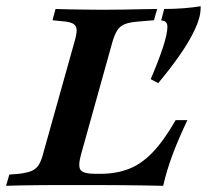

<svg xmlns="http://www.w3.org/2000/svg" viewBox="-39 -600 668 620"><path d="M471.8 -331.5 447.6 -344.4Q474.2 -406.5 487.9 -449.2Q501.6 -491.9 501.6 -513.7Q501.6 -533.1 481.5 -533.9L491.1 -571Q523.4 -571 554 -573.4Q584.7 -575.8 608.9 -579.8Q608.9 -579 608.9 -577.8Q608.9 -576.6 608.9 -574.2Q608.9 -544.4 590.3 -504.8Q571.8 -465.3 540.7 -421Q509.7 -376.6 471.8 -331.5ZM131.5 -2.4Q106.5 -2.4 78.2 -2Q50 -1.6 24.6 -1.2Q-0.8 -0.8 -19.4 0L-8.9 -36.3L21.8 -38.7Q48.4 -41.9 62.9 -48Q77.4 -54 85.9 -67.3Q94.4 -80.6 100.8 -105.6L201.6 -465.3Q208.9 -490.3 208.5 -503.6Q208.1 -516.9 197.2 -523.4Q186.3 -529.8 160.5 -531.5L130.6 -534.7L140.3 -571Q158.1 -570.2 183.1 -569.8Q208.1 -569.4 236.7 -569Q265.3 -568.5 291.1 -568.5H292.7H295.2Q324.2 -568.5 355.2 -569Q386.3 -569.4 415.7 -570.2Q445.2 -571 468.5 -571L458.1 -534.7L400.8 -529.8Q376.6 -527.4 362.5 -521.4Q348.4 -515.3 339.9 -502.4Q331.5 -489.5 324.2 -465.3L222.6 -100.8Q212.1 -62.9 221.4 -50.8Q230.6 -38.7 270.2 -38.7H284.7Q335.5 -38.7 376.6 -54.4Q417.7 -70.2 454 -108.1Q490.3 -146 528.2 -212.1H566.1Q536.3 -149.2 517.7 -99.2Q499.2 -49.2 487.9 0Q454.8 -0.8 423 -1.2Q391.1 -1.6 356.9 -2Q322.6 -2.4 279 -2.4H137.9Z"/></svg>

Font: Playfair 9pt
Style: Bold Italic
Weight: 700
Italic angle: -15.6°
Designer: Claus Eggers Sørensen
Foundry: Claus Eggers Sørensen
Version: Version 2.203